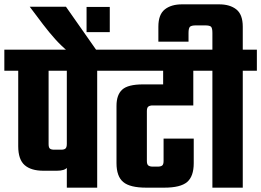

<svg xmlns="http://www.w3.org/2000/svg" viewBox="-40 -865 1204 885"><path d="M-20 -636H473V-539H-20ZM268 -592H408V0H268ZM44 -591H184V-201Q184 -185 190 -180Q196 -175 210 -175H242Q256 -175 262 -180.5Q268 -186 268 -202L281 -141Q281 -109 270 -93.5Q259 -78 222 -78H160Q103 -78 73.5 -104Q44 -130 44 -191Z M264 -834 407 -630H271Q242 -654 214.5 -684.5Q187 -715 158 -753L97 -834ZM359 -833H466V-717H359Z M712 -589H851V-379H664Q651 -379 644 -374Q637 -369 637 -353V-123Q637 -107 644 -102Q651 -97 664 -97H687Q701 -97 707.5 -102Q714 -107 714 -123V-226H853V-113Q853 -52 822.5 -26Q792 0 717 0H634Q559 0 528 -26Q497 -52 497 -113V-377Q497 -428 523.5 -452Q550 -476 619 -476H712ZM433 -636H915V-539H433Z M1144 -636V-539H875V-636ZM1079 -564V0H939V-564ZM970 -845Q1020 -845 1049.5 -821.5Q1079 -798 1079 -742V-628H939V-713Q939 -735 933 -741.5Q927 -748 905 -748H864Q842 -748 835.5 -741.5Q829 -735 829 -713V-673H690V-742Q690 -798 719.5 -821.5Q749 -845 799 -845Z"/></svg>

Font: Teko Light SemiBold
Style: Regular
Weight: 600
Version: Version 2.000;gftools[0.9.28.dev9+g7d2139d.d20230707]